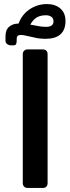

<svg xmlns="http://www.w3.org/2000/svg" viewBox="-20 -919 346 944"><path d="M32 -696Q24 -696 15.5 -702Q7 -708 7 -719V-740Q7 -773 25.5 -788Q44 -803 70 -803Q80 -803 92 -802.5Q104 -802 117 -800L162 -792Q176 -789 187 -788Q198 -787 207 -787Q243 -787 243 -814Q243 -829 232.5 -836.5Q222 -844 205 -844Q173 -844 153 -828Q133 -812 121 -780L66 -787Q81 -841 121 -870Q161 -899 211 -899Q252 -899 277 -877Q302 -855 302 -816Q302 -772 277 -750Q252 -728 202 -728Q190 -728 176.5 -729.5Q163 -731 147 -735L110 -743Q103 -745 96 -746Q89 -747 81 -747Q62 -747 62 -728V-718Q62 -708 59 -702Q56 -696 46 -696ZM115 5Q105 5 98.5 -1.5Q92 -8 92 -18V-653Q92 -663 98.5 -669.5Q105 -676 115 -676H191Q202 -676 208 -669.5Q214 -663 214 -653V-18Q214 -8 208 -1.5Q202 5 191 5Z"/></svg>

Font: Rubik Light SemiBold
Style: Regular
Weight: 600
Version: Version 2.300;gftools[0.9.30]